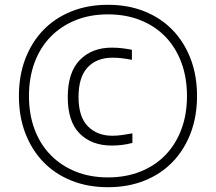

<svg xmlns="http://www.w3.org/2000/svg" viewBox="-20 -771 902 802"><path d="M447 -163Q363 -163 313 -213Q263 -263 263 -365Q263 -469 313.5 -520.5Q364 -572 447 -572Q469 -572 490 -569.5Q511 -567 531 -563V-521Q512 -525 491 -527.5Q470 -530 450 -530Q384 -530 346 -489.5Q308 -449 308 -366Q308 -283 347 -243.5Q386 -204 449 -204Q469 -204 490.5 -207Q512 -210 533 -214V-174Q492 -163 447 -163ZM431 11Q347 11 278.5 -16.5Q210 -44 161.5 -94Q113 -144 86 -214Q59 -284 59 -370Q59 -456 86 -526Q113 -596 161.5 -646Q210 -696 278.5 -723.5Q347 -751 431 -751Q515 -751 583.5 -723.5Q652 -696 700.5 -646Q749 -596 776 -526Q803 -456 803 -370Q803 -284 776 -214Q749 -144 700.5 -94Q652 -44 583.5 -16.5Q515 11 431 11ZM431 -30Q506 -30 567 -54.5Q628 -79 671 -123.5Q714 -168 737.5 -230.5Q761 -293 761 -370Q761 -447 737.5 -510Q714 -573 671 -617.5Q628 -662 567 -686.5Q506 -711 431 -711Q356 -711 295.5 -686.5Q235 -662 191.5 -617.5Q148 -573 124.5 -510Q101 -447 101 -370Q101 -293 124.5 -230.5Q148 -168 191.5 -123.5Q235 -79 295.5 -54.5Q356 -30 431 -30Z"/></svg>

Font: Encode Sans Wide
Style: ExtraLight
Weight: 200
Designer: Pablo Impallari, Andres Torresi
Foundry: Pablo Impallari, Andres Torresi
Version: Version 1.000; ttfautohint (v1.00) -l 8 -r 50 -G 200 -x 14 -